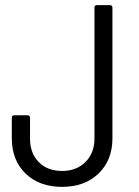

<svg xmlns="http://www.w3.org/2000/svg" viewBox="-20 -720 541 748"><path d="M26 -181V-261Q26 -271 36 -271H87Q97 -271 97 -261V-180Q97 -123 131 -88.5Q165 -54 222 -54Q278 -54 313 -89Q348 -124 348 -180V-690Q348 -700 358 -700H408Q418 -700 418 -690V-181Q418 -96 364 -44Q310 8 222 8Q133 8 79.5 -44Q26 -96 26 -181Z"/></svg>

Font: Barlow Semi Condensed
Style: Regular
Weight: 400
Width: 4
Designer: Jeremy Tribby
Foundry: Tribby Type
Version: Version 1.408;December 10, 2018;FontCreator 11.5.0.2430 64-b